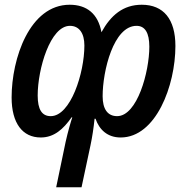

<svg xmlns="http://www.w3.org/2000/svg" viewBox="-20 -571 793 810"><path d="M275 -462C314 -462 336 -431 336 -379C336 -263 278 -81 194 -81C157 -81 139 -109 139 -168C139 -280 192 -462 275 -462ZM556 -462C592 -462 610 -432 610 -374C610 -268 559 -81 474 -81C434 -81 413 -111 413 -165C413 -272 459 -462 556 -462ZM578 -551C499 -551 447 -506 408 -435C394 -513 346 -551 274 -551C105 -551 29 -324 29 -160C29 -51 75 9 152 9C208 9 247 -26 282 -76H285C280 -62 266 -14 257 27L217 219H324L362 41C369 8 375 -31 379 -70H383C399 -24 433 9 489 9C638 9 720 -210 720 -377C720 -490 670 -551 578 -551Z"/></svg>

Font: Noto Sans Display SemiCondensed Medium
Style: Italic
Weight: 500
Width: 4
Italic angle: -12°
Designer: Monotype Design Team
Foundry: Monotype Imaging Inc.
Version: Version 1.900